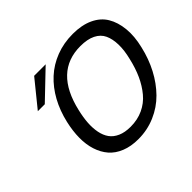

<svg xmlns="http://www.w3.org/2000/svg" viewBox="-168 -957 1191 1191"><g transform="rotate(-45 427.5 -361.0)"><path d="M737.8 -375Q753.4 -437 752.2 -487.5Q751 -538.1 734.4 -574Q717.8 -609.9 678.5 -629.4Q639.2 -648.9 578.1 -648.9Q353 -648.9 290 -375Q277.8 -323.2 274.9 -279.5Q272 -235.8 279.5 -197.3Q287.1 -158.7 306.4 -131.8Q325.7 -105 360.6 -89.6Q395.5 -74.2 444.8 -74.2Q505.9 -74.2 555.4 -97.2Q605 -120.1 639.9 -162.1Q674.8 -204.1 698.7 -256.6Q722.7 -309.1 737.8 -375ZM840.8 -375Q821.8 -292.5 784.9 -222.2Q748 -151.9 695.8 -98.9Q643.6 -45.9 573.7 -15.9Q503.9 14.2 424.8 14.2Q360.8 14.2 311.8 -5.6Q262.7 -25.4 232.4 -60.5Q202.1 -95.7 186.5 -144.3Q170.9 -192.9 171.4 -251.2Q171.9 -309.6 187 -375Q205.6 -455.6 241.9 -521.7Q278.3 -587.9 330.1 -635.5Q381.8 -683.1 450.4 -709.5Q519 -735.8 598.1 -735.8Q676.8 -735.8 733.2 -709.5Q789.6 -683.1 818.1 -635.5Q846.7 -587.9 853.5 -521.5Q860.4 -455.1 840.8 -375ZM346.2 -721.2 167 -549.8H106L245.1 -721.2Z"/></g></svg>

Font: Perun
Style: Italic
Weight: 400
Italic angle: -12°
Foundry: Stefan Peev, Context Ltd
Version: Version 001.000